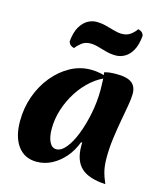

<svg xmlns="http://www.w3.org/2000/svg" viewBox="-126 -933 901 1060"><g transform="rotate(15 324.0 -403.5)"><path d="M388 -156Q369 -105 336.5 -67.5Q304 -30 263.5 -9Q223 12 178 12Q109 12 70.5 -39.5Q32 -91 32 -182Q32 -257 56 -324.5Q80 -392 123 -444.5Q166 -497 221 -527Q276 -557 338 -557Q365 -557 392.5 -551.5Q420 -546 439 -537Q393 -521 351.5 -485.5Q310 -450 279 -402Q248 -354 230 -298.5Q212 -243 212 -186Q212 -139 226 -111Q240 -83 265 -83Q293 -83 320 -116Q347 -149 368.5 -204.5Q390 -260 403.5 -327.5Q417 -395 417 -464Q417 -493 415.5 -518.5Q414 -544 411 -562Q429 -567 444 -568.5Q459 -570 482 -570Q540 -570 567 -550Q594 -530 594 -487Q594 -462 587 -421Q580 -380 570.5 -329Q561 -278 553.5 -221.5Q546 -165 546 -110Q546 -68 553 -37Q560 -6 577 33Q481 28 437.5 -12.5Q394 -53 394 -137Q394 -146 394 -149Q394 -152 395 -155ZM216 -648Q206 -650 197 -656Q188 -662 183 -677Q188 -731 206.5 -762Q225 -793 249.5 -806.5Q274 -820 298 -820Q327 -820 353.5 -813Q380 -806 404.5 -799Q429 -792 450 -792Q480 -792 500.5 -808Q521 -824 531 -840Q541 -839 550.5 -832.5Q560 -826 564 -811Q559 -757 541 -726Q523 -695 498.5 -681.5Q474 -668 449 -668Q420 -668 393.5 -675Q367 -682 343.5 -689Q320 -696 297 -696Q268 -696 247.5 -680Q227 -664 216 -648Z"/></g></svg>

Font: Merienda ExtraBold
Style: Regular
Weight: 800
Designer: Eduardo Rodriguez Tunni
Foundry: Eduardo Rodriguez Tunni
Version: Version 2.001